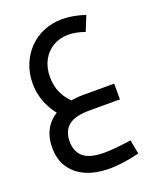

<svg xmlns="http://www.w3.org/2000/svg" viewBox="-150 -593 837 1008"><g transform="rotate(-20 268.5 -88.5)"><path d="M288.4 323.1Q212 323.1 156.3 298.9Q100.7 274.6 70.3 228.5Q40 182.3 40 116.9Q40 51.8 69.8 5.9Q99.7 -39.9 155.8 -63.9Q212 -88 290 -88H461V0H290Q208.8 0 173 30.1Q137.1 60.2 137.1 117.5Q137.1 174.5 173 204.8Q208.8 235.1 289.3 235.1Q314 235.1 350.5 231.8Q387 228.5 439.6 221.5L454.3 300Q399.9 312.7 361 317.9Q322.1 323.1 288.4 323.1ZM169.8 -3Q115.8 -49 87.3 -108.5Q58.8 -168 58.8 -235Q58.8 -292 78.8 -340.5Q98.8 -389 133.8 -425Q168.8 -461 216.8 -480.5Q264.8 -500 319.8 -500Q348.8 -500 382.3 -494Q415.8 -488 446.8 -477L413.4 -394.2Q389.6 -402.9 366.2 -407.5Q342.7 -412 321.6 -412Q273 -412 235.5 -389.6Q197.9 -367.1 176.9 -327.3Q155.9 -287.6 155.9 -235.6Q155.9 -135 232.9 -70.4Z"/></g></svg>

Font: TitilliumWeb ExtraLight
Style: Regular
Weight: 400
Designer: Mohamed Gaber, Accademia di Belle Arti di Urbino and others
Foundry: Kief Type Foundry, Accademia di Belle Arti di Urbino and others
Version: Version 3.000; ttfautohint (v1.8.2)